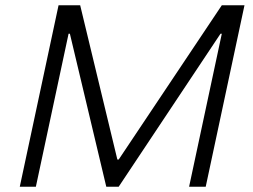

<svg xmlns="http://www.w3.org/2000/svg" viewBox="-20 -708 960 728"><path d="M55 0 202 -688H284L425 -103H430L821 -688H907L760 0H697L821 -580H816L430 0H383L245 -580H240L116 0Z"/></svg>

Font: Saira Thin Light
Style: Italic
Weight: 300
Italic angle: -12°
Version: Version 1.101